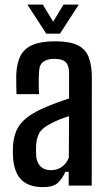

<svg xmlns="http://www.w3.org/2000/svg" viewBox="-20 -782 458 809"><path d="M162 6.5Q102.5 6.5 71.2 -23.2Q40 -53 35 -117.5Q34.5 -129.5 34.2 -142Q34 -154.5 34.5 -166Q37 -203 49.2 -231.5Q61.5 -260 89.2 -283Q117 -306 164 -327Q189.5 -338 216.2 -348Q243 -358 271 -367V-474.5Q271 -506 257 -520Q243 -534 209 -534Q179.5 -534 162.8 -522Q146 -510 144.5 -480Q143.5 -467.5 143.2 -448.2Q143 -429 143.5 -411.2Q144 -393.5 144.5 -385.5H49.5Q49 -403.5 48.5 -425.5Q48 -447.5 48.5 -468Q50.5 -516.5 66.8 -547.5Q83 -578.5 118.2 -593.2Q153.5 -608 212.5 -608Q272 -608 305.8 -592.2Q339.5 -576.5 353.2 -542.5Q367 -508.5 367 -454L366.5 0H269.5V-58H255.5Q241 -26.5 221.8 -10Q202.5 6.5 162 6.5ZM193.5 -65Q220.5 -65 240 -78.5Q259.5 -92 270 -117.5L271 -292.5Q251 -286.5 230 -278.2Q209 -270 185.5 -256.5Q153 -239 143 -216.5Q133 -194 132 -166Q131.5 -152.5 131.8 -143.5Q132 -134.5 132.5 -124Q135 -96.5 150.8 -80.8Q166.5 -65 193.5 -65ZM175 -640 95.5 -762.5H160.5L204 -690.5L247.5 -762.5H312L232.5 -640Z"/></svg>

Font: Big Shoulders Text Thin SemiBold
Style: Regular
Weight: 600
Version: Version 2.002